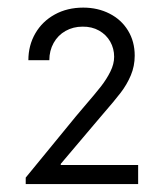

<svg xmlns="http://www.w3.org/2000/svg" viewBox="-20 -916 417 492"><path d="M45.9 -460.9 174.8 -618.2 196.3 -643.6Q224.1 -675.8 238.8 -694.6Q253.4 -713.4 262.9 -732.7Q272.5 -752 272.5 -770.5Q272.5 -791.5 262.5 -809.3Q252.4 -827.1 233.9 -837.6Q215.3 -848.1 191.4 -847.7Q167.5 -847.7 147.9 -836.7Q128.4 -825.7 117.4 -805.9Q106.4 -786.1 106.4 -761.7H52.7Q52.7 -799.8 70.6 -830.6Q88.4 -861.3 120.4 -878.9Q152.3 -896.5 193.4 -896.5Q230.5 -896.5 260.7 -881.1Q291 -865.7 308.1 -837.6Q325.2 -809.6 325.2 -773.4Q325.2 -746.6 315.2 -722.9Q305.2 -699.2 289.3 -678.5Q273.4 -657.7 243.2 -623Q235.4 -613.3 221.7 -597.7L135.7 -496.1V-493.2H334V-444.3H45.9Z"/></svg>

Font: Reddit Sans Fudge Light
Style: Regular
Weight: 300
Designer: Stephen Hutchings
Foundry: Reddit
Version: Version 1.013